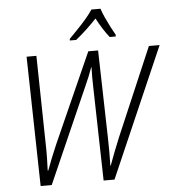

<svg xmlns="http://www.w3.org/2000/svg" viewBox="-61 -997 960 1054"><g transform="rotate(-5 419.0 -470.5)"><path d="M120 0 105 -714H159L168 -217Q169 -180 168 -145.5Q167 -111 166 -81H169Q181 -114 195.5 -150Q210 -186 226 -223L445 -714H499L511 -229Q512 -190 512 -151Q512 -112 511 -78H513Q526 -113 539.5 -148.5Q553 -184 570 -225L779 -714H838L527 0H467L455 -515Q454 -543 454 -570.5Q454 -598 455 -625H453Q444 -600 434.5 -576Q425 -552 412 -524L181 0ZM350 -791Q369 -811 394.5 -837Q420 -863 443.5 -890.5Q467 -918 482 -941H532Q539 -919 551.5 -891.5Q564 -864 578 -837Q592 -810 603 -791L602 -782H569Q552 -803 533.5 -832Q515 -861 500 -890Q473 -861 443 -833Q413 -805 384 -782H349Z"/></g></svg>

Font: Noto Sans SemiCondensed Light
Style: Italic
Weight: 300
Width: 4
Italic angle: -12°
Designer: Monotype Design Team
Foundry: Monotype Imaging Inc.
Version: Version 2.013; ttfautohint (v1.8.4.7-5d5b)